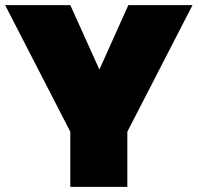

<svg xmlns="http://www.w3.org/2000/svg" viewBox="-20 -728 770 748"><path d="M253.9 -214.8 0 -708H253.9L367.2 -457L480 -708H730L476.1 -214.8V0H253.9Z"/></svg>

Font: SVN-Poppins Black
Style: Regular
Weight: 900
Designer: Ninad Kale (Devanagari), Jonny Pinhorn (Latin)
Foundry: Indian Type Foundry
Version: Version 3.002 2017